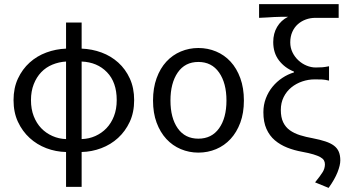

<svg xmlns="http://www.w3.org/2000/svg" viewBox="-20 -732 1686 936"><path d="M131 -244Q131 -200 144.5 -165.5Q158 -131 181 -107Q204 -83 235.5 -69Q267 -55 302 -54V-432Q267 -430 235.5 -417Q204 -404 181 -380Q158 -356 144.5 -321.5Q131 -287 131 -244ZM549 -244Q549 -331 501.5 -380Q454 -429 378 -432V-54Q414 -55 445 -69Q476 -83 499 -107Q522 -131 535.5 -165.5Q549 -200 549 -244ZM302 179V9Q252 8 206 -9.5Q160 -27 124.5 -59.5Q89 -92 67.5 -138Q46 -184 46 -244Q46 -303 67.5 -349Q89 -395 124.5 -427Q160 -459 206 -476Q252 -493 302 -495V-622H378V-495Q429 -493 475 -476Q521 -459 556.5 -427Q592 -395 613 -349Q634 -303 634 -244Q634 -184 612.5 -138Q591 -92 555.5 -59.5Q520 -27 473.5 -9.5Q427 8 378 9V179Z M947 12Q902 12 861.5 -5Q821 -22 791 -54.5Q761 -87 743.5 -134Q726 -181 726 -242Q726 -303 743.5 -351Q761 -399 791 -431.5Q821 -464 861.5 -481Q902 -498 947 -498Q993 -498 1033.5 -481Q1074 -464 1104 -431.5Q1134 -399 1151.5 -351Q1169 -303 1169 -242Q1169 -181 1151.5 -134Q1134 -87 1104 -54.5Q1074 -22 1033.5 -5Q993 12 947 12ZM947 -56Q1012 -56 1048 -106.5Q1084 -157 1084 -242Q1084 -327 1048 -378.5Q1012 -430 947 -430Q882 -430 846.5 -378.5Q811 -327 811 -242Q811 -157 846.5 -106.5Q882 -56 947 -56Z M1582 184 1516 157Q1542 125 1553 107Q1564 89 1564 69Q1564 58 1559 49.5Q1554 41 1541.5 34Q1529 27 1507.5 20.5Q1486 14 1453 8Q1414 1 1380 -12.5Q1346 -26 1320 -48Q1294 -70 1279 -103.5Q1264 -137 1264 -185Q1264 -221 1276 -252.5Q1288 -284 1308.5 -309Q1329 -334 1356 -352Q1383 -370 1413 -379V-383Q1368 -401 1340 -437.5Q1312 -474 1312 -527Q1312 -569 1331 -601Q1350 -633 1384 -650Q1364 -650 1348 -650Q1332 -650 1316.5 -649Q1301 -648 1283.5 -647Q1266 -646 1243 -645V-712H1631V-645H1517Q1493 -645 1471 -637Q1449 -629 1432 -614Q1415 -599 1405 -576.5Q1395 -554 1395 -525Q1395 -499 1406 -476.5Q1417 -454 1435 -437.5Q1453 -421 1475 -412Q1497 -403 1519 -403Q1539 -403 1551.5 -404Q1564 -405 1584 -409V-339Q1564 -344 1549 -344.5Q1534 -345 1514 -345Q1483 -345 1453.5 -335Q1424 -325 1400.5 -306Q1377 -287 1363 -259Q1349 -231 1349 -196Q1349 -160 1360.5 -136Q1372 -112 1393 -97Q1414 -82 1442.5 -73Q1471 -64 1505 -58Q1541 -51 1566.5 -42.5Q1592 -34 1608 -22Q1624 -10 1631.5 7.5Q1639 25 1639 50Q1639 73 1625.5 107.5Q1612 142 1582 184Z"/></svg>

Font: Giro Regular
Style: Regular
Weight: 400
Designer: Paul D. Hunt
Foundry: Adobe Systems Incorporated
Version: Version 1.000;PS 1.0;hotconv 1.0.88;makeotf.lib2.5.647800